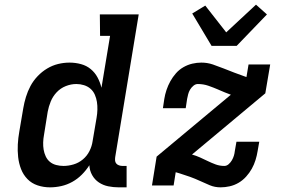

<svg xmlns="http://www.w3.org/2000/svg" viewBox="-20 -797 1240 825"><path d="M195 8Q167 8 141.5 -0.5Q116 -9 98 -27.5Q80 -46 70.5 -70.5Q61 -95 58 -122Q55 -149 56.5 -176.5Q58 -204 63 -232L80 -332Q84 -356 91.5 -380.5Q99 -405 111 -427.5Q123 -450 141.5 -469.5Q160 -489 182.5 -502.5Q205 -516 229.5 -522Q254 -528 279 -528Q304 -528 328 -521.5Q352 -515 370 -500Q388 -485 399 -464.5Q410 -444 416 -420L453 -643H410L409 -735H576L475 -122Q474 -114 474.5 -107Q475 -100 479.5 -94.5Q484 -89 491.5 -86.5Q499 -84 506 -84H524V8H490Q467 8 445 3.5Q423 -1 405 -13Q387 -25 376 -44.5Q365 -64 364 -87Q350 -65 331.5 -46.5Q313 -28 290.5 -15.5Q268 -3 243.5 2.5Q219 8 195 8ZM253 -84Q274 -84 296 -90.5Q318 -97 336 -112Q354 -127 364.5 -148Q375 -169 378 -191L395 -291Q398 -308 398.5 -325.5Q399 -343 396.5 -359Q394 -375 387.5 -390Q381 -405 369 -415.5Q357 -426 341 -431Q325 -436 308 -436Q285 -436 262.5 -427Q240 -418 223.5 -400.5Q207 -383 198 -361Q189 -339 185 -317L169 -217Q166 -201 165.5 -185Q165 -169 167.5 -154Q170 -139 176.5 -125Q183 -111 194.5 -101.5Q206 -92 221.5 -88Q237 -84 253 -84ZM928 8Q903 8 881.5 -1Q860 -10 839.5 -19.5Q819 -29 797 -37Q775 -45 752 -52L735 -57L726 0H633L653 -124L972 -390Q959 -395 946 -400Q933 -405 920 -411L918 -412Q897 -421 875.5 -428.5Q854 -436 830 -436Q820 -436 811 -428.5Q802 -421 796.5 -411.5Q791 -402 788.5 -392Q786 -382 784 -372L778 -332H680L686 -372Q689 -391 695.5 -410.5Q702 -430 712 -448Q722 -466 736 -482Q750 -498 768.5 -508.5Q787 -519 806.5 -523.5Q826 -528 845 -528Q871 -528 894.5 -520Q918 -512 940.5 -503Q963 -494 986.5 -485Q1010 -476 1033 -468L1039 -466L1048 -520H1141L1120 -396L805 -133Q823 -128 839.5 -120.5Q856 -113 872.5 -105Q889 -97 906.5 -90.5Q924 -84 944 -84Q954 -84 962.5 -91.5Q971 -99 976.5 -108.5Q982 -118 985 -128Q988 -138 989 -148L996 -188H1094L1087 -148Q1084 -129 1078 -109.5Q1072 -90 1062 -72Q1052 -54 1037.5 -38Q1023 -22 1005 -11.5Q987 -1 967 3.5Q947 8 928 8ZM889 -600 806 -739 862 -773 952 -658 1080 -777 1127 -735 997 -600Z"/></svg>

Font: Iosevka Etoile Semibold
Style: Italic
Weight: 600
Italic angle: -9°
Designer: Belleve Invis
Foundry: Belleve Invis
Version: Version 22.1.2; ttfautohint (v1.8.4)